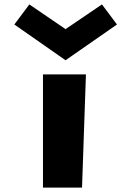

<svg xmlns="http://www.w3.org/2000/svg" viewBox="-20 -850 595 870"><path d="M174.7 -513H369.4L351.7 0H174.7ZM113 -830 45 -739 277 -577 510 -739 442 -830 277 -718Z"/></svg>

Font: Hussar
Style: BdSuprExt
Weight: 700
Foundry: Cannot Into Space Fonts
Version: Version 2.00